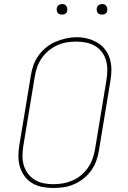

<svg xmlns="http://www.w3.org/2000/svg" viewBox="-20 -932 640 960"><path d="M246 8Q218 8 190.5 2.5Q163 -3 140.5 -16.5Q118 -30 102.5 -51.5Q87 -73 79.5 -98.5Q72 -124 72 -152Q72 -180 77 -208L134 -553Q138 -580 147 -605.5Q156 -631 172.5 -654Q189 -677 211 -695Q233 -713 258.5 -723.5Q284 -734 310.5 -740Q337 -746 363 -746Q391 -746 418 -739Q445 -732 467.5 -718.5Q490 -705 506 -684Q522 -663 529.5 -637Q537 -611 537 -583Q537 -555 532 -527L475 -182Q471 -155 462 -129.5Q453 -104 437 -81Q421 -58 398.5 -40Q376 -22 350.5 -11Q325 0 298.5 4Q272 8 246 8Q246 8 246 8Q246 8 246 8ZM246 -11Q270 -11 294 -15Q318 -19 341.5 -29Q365 -39 385 -55.5Q405 -72 419.5 -93Q434 -114 442.5 -137.5Q451 -161 455 -185L512 -530Q516 -555 516.5 -580Q517 -605 510.5 -628.5Q504 -652 490 -671Q476 -690 455.5 -702Q435 -714 410.5 -719Q386 -724 361 -724Q336 -724 312.5 -720Q289 -716 266 -705.5Q243 -695 223 -678.5Q203 -662 188.5 -641Q174 -620 166 -597Q158 -574 154 -550L97 -205Q93 -180 92.5 -155Q92 -130 98.5 -107Q105 -84 119 -65Q133 -46 153 -33.5Q173 -21 197 -16Q221 -11 246 -11ZM490 -859Q484 -859 478 -861Q472 -863 468.5 -868Q465 -873 464 -879Q463 -885 464 -891Q465 -896 467.5 -900Q470 -904 473.5 -906.5Q477 -909 481.5 -910.5Q486 -912 490 -912Q497 -912 502.5 -909.5Q508 -907 511.5 -902Q515 -897 516 -891Q517 -885 516 -879Q516 -874 513.5 -870Q511 -866 507 -863.5Q503 -861 499 -860Q495 -859 490 -859ZM290 -859Q284 -859 278 -861Q272 -863 268.5 -868Q265 -873 264 -879Q263 -885 264 -891Q265 -896 267.5 -900Q270 -904 273.5 -906.5Q277 -909 281.5 -910.5Q286 -912 290 -912Q297 -912 302.5 -909.5Q308 -907 311.5 -902Q315 -897 316 -891Q317 -885 316 -879Q316 -874 313.5 -870Q311 -866 307 -863.5Q303 -861 299 -860Q295 -859 290 -859Z"/></svg>

Font: Iosevka Curly Slab ThEx
Style: Italic
Weight: 100
Width: 7
Italic angle: -9°
Monospace: yes
Designer: Belleve Invis
Foundry: Belleve Invis
Version: Version 11.1.0; ttfautohint (v1.8.3)